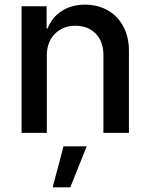

<svg xmlns="http://www.w3.org/2000/svg" viewBox="-20 -573 648 828"><path d="M182 -336C182 -411 233 -462 305 -462C379 -462 426 -412 426 -337V0H536V-356C536 -472 460 -553 347 -553C269 -553 210 -514 185 -450H181V-546H73V0H182ZM207 235H283L354 58H254Z"/></svg>

Font: Wafeq Medium
Style: Regular
Weight: 500
Designer: Rasmus Andersson & Azza Alameddine
Foundry: Google & TypeTogether
Version: Version 3.000;January 28, 2025;FontCreator 15.0.0.3014 64-bi